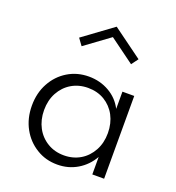

<svg xmlns="http://www.w3.org/2000/svg" viewBox="-153 -978 1024 1116"><g transform="rotate(20 359.0 -420.0)"><path d="M377.5 -791 530.5 -679 561.5 -721 377.5 -855.5 194 -721 224.5 -679ZM326 16C371.5 16 412.5 5 449.5 -17C486.5 -39 516 -69.5 538 -108V0H611V-512H538V-405.5C518.5 -444 489.5 -474 452 -495.5C414.5 -517 372.5 -528 326 -528C277.5 -528 234 -516 195.5 -492.5C157 -469 126.5 -436.5 104.5 -396C82 -355 71 -308.5 71 -256.5C71 -204 82.5 -157 105 -116C127.5 -75 158 -43 196.5 -19.5C235 4.5 278 16 326 16ZM344 -47.5C305.5 -47.5 271.5 -56.5 242 -74.5C182.5 -110 146.5 -175.5 146.5 -256C146.5 -296.5 155 -332.5 172 -364C206 -426.5 267.5 -464.5 344 -464.5C382.5 -464.5 416.5 -455.5 446 -438C505.5 -402 541 -337.5 541 -256C541 -215.5 532.5 -180 515.5 -148.5C481.5 -85.5 420.5 -47.5 344 -47.5Z"/></g></svg>

Font: Spartan
Style: Regular
Weight: 400
Designer: Matt Bailey, Mirko Velimirovic
Foundry: Matt Bailey
Version: Version 1.003